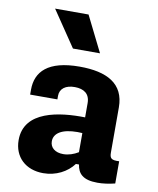

<svg xmlns="http://www.w3.org/2000/svg" viewBox="-91 -893 802 975"><g transform="rotate(10 310.0 -405.0)"><path d="M288 -553C125 -553 64.5 -488 64.5 -395V-369.5H205V-388C205 -425 234.5 -447 282.5 -446.5C327.5 -446 359.5 -426.5 359.5 -377.5V-304C228 -307 47 -284 47 -132.5C47 -44.5 108.5 12 198.5 12C264 12 321 -18 354.5 -63H370.5C377 -18.5 401.5 12 478.5 12C506.5 12 536 8 568.5 0V-114.5C528 -112.5 519.5 -121 519.5 -151.5V-383.5C519.5 -506.5 428.5 -553 288 -553ZM377.5 -637.5 286 -821.5H113.5L238 -637.5ZM214 -155.5C214 -197 255 -224 334.5 -224L359.5 -223V-124.5C336 -110 309 -101 282 -101C240 -101 214 -122.5 214 -155.5Z"/></g></svg>

Font: Monaspace Neon ExtraBold
Style: Regular
Weight: 800
Designer: Riley Cran & the Lettermatic Team
Foundry: Lettermatic
Version: Version 1.200 (Monaspace Neon)